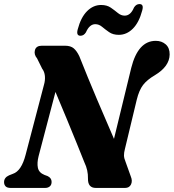

<svg xmlns="http://www.w3.org/2000/svg" viewBox="-30 -925 855 945"><path d="M160 -156.5Q151.5 -123 156.5 -99Q161.5 -75 189 -64L204 -58.5Q224 -49 224 -30Q224 -15 215 -7.5Q206 0 192 0H23Q5 0 -2.5 -8Q-10 -16 -10 -28.5Q-10 -51 14.5 -62L33.5 -69.5Q75.5 -83.5 96 -163L186 -506Q193 -529.5 191 -550.8Q189 -572 177.5 -587L152.5 -637.5Q136 -657 142 -678.5Q148 -700 176 -700H289.5Q318 -700 333.2 -686.8Q348.5 -673.5 360.5 -648Q401.5 -544.5 446 -439.5Q490.5 -334.5 531 -241.5L616 -591Q649.5 -724 736.5 -724Q766 -724 785.8 -706.5Q805.5 -689 805 -656.5Q804 -598 732.5 -555Q694 -532.5 674.2 -506.8Q654.5 -481 643 -434L585 -192.5Q580 -173.5 580.2 -159.8Q580.5 -146 588 -128.5L614 -56Q623 -34.5 614.8 -17.2Q606.5 0 585.5 0H442Q402 0 403 -46Q404 -87.5 385.5 -125.5Q372 -159.5 349.8 -214.5Q327.5 -269.5 300 -336.2Q272.5 -403 243 -472.5ZM555 -753.5Q526 -753.5 507 -766.8Q488 -780 472.5 -793Q457 -806 439 -806Q410.5 -806 393 -766Q382.5 -749 366 -749Q344 -749 352.5 -780.5Q368 -839.5 398.5 -870Q429 -900.5 467.5 -900.5Q496.5 -900.5 515.5 -887.2Q534.5 -874 550.2 -861Q566 -848 583.5 -848Q613 -848 629.5 -888Q640 -905 656.5 -905Q679 -905 670 -873.5Q654.5 -814.5 624 -784Q593.5 -753.5 555 -753.5Z"/></svg>

Font: Fraunces 72pt S050
Style: Bold Italic
Weight: 700
Italic angle: -16°
Version: Version 1.000; ttfautohint (v1.8.3)